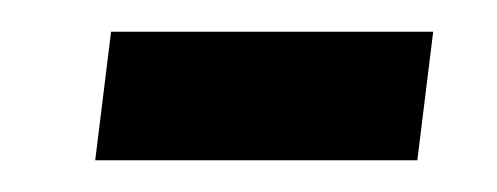

<svg xmlns="http://www.w3.org/2000/svg" viewBox="-20 -101 313 121"><path d="M40 0H243L253 -81H50Z"/></svg>

Font: Noto Sans Arabic UI Cn SmBd
Style: Regular
Weight: 600
Width: 3
Designer: Monotype Design Team, Nadine Chahine and Nizar Qandah
Foundry: Monotype Imaging Inc.
Version: Version 2.010